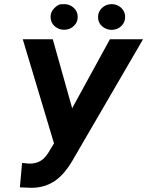

<svg xmlns="http://www.w3.org/2000/svg" viewBox="-20 -902 716 934"><path d="M457 -817.9C457 -799.8 463.9 -785.2 477.1 -773.9C490.2 -762.7 505.4 -756.8 522 -756.8C522.9 -756.8 523.9 -756.8 524.9 -756.8C543 -757.3 558.6 -763.7 570.8 -775.9C583 -788.1 588.9 -802.7 588.9 -820.8C588.4 -838.4 581.5 -853 568.8 -864.7C555.7 -876 541 -881.8 523.9 -881.8C522.9 -881.8 522 -881.8 521 -881.8C502.4 -881.3 487.3 -874.5 475.1 -862.3C462.9 -850.1 457 -836.4 457 -820.3C457 -819.3 457 -818.8 457 -817.9ZM226.1 -817.9C226.6 -799.8 233.4 -785.2 246.6 -773.9C259.8 -762.7 274.4 -757.3 290.5 -757.3C291.5 -757.3 292.5 -757.3 293.5 -757.3C312 -757.8 327.6 -764.2 339.8 -776.4C352.1 -788.1 357.9 -802.2 357.9 -818.4C357.9 -819.3 357.9 -819.8 357.9 -820.8C357.9 -837.9 351.6 -852.1 338.4 -864.3C325.2 -876 310.1 -881.8 293 -881.8C292 -881.8 286.6 -881.8 276.9 -881.3C267.1 -880.9 256.3 -874.5 244.1 -862.3C231.9 -850.1 226.1 -836.4 226.1 -820.3C226.1 -819.3 226.1 -818.8 226.1 -817.9ZM236.8 -710.9H90.8L242.7 -204.6L224.1 -173.8C196.3 -123.5 167.5 -106 122.6 -106L87.4 -109.4L76.7 9.3L131.8 11.7C176.3 11.7 215.3 0 249 -23.4C282.2 -46.4 313.5 -85 342.8 -138.7L675.8 -710.9H514.6L331.1 -375.5Z"/></svg>

Font: Roboto
Style: Bold Italic
Weight: 700
Italic angle: -12°
Designer: Google
Version: Version 2.137; 2017